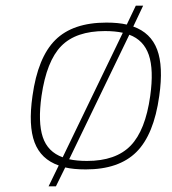

<svg xmlns="http://www.w3.org/2000/svg" viewBox="-20 -590 609 680"><path d="M357 -510Q399 -510 429 -503L461 -570H487L452 -496Q514 -474 536.5 -414.5Q559 -355 544 -250Q525 -113 463 -51.5Q401 10 284 10Q240 10 211 3L178 70H152L188 -4Q125 -26 102.5 -85.5Q80 -145 95 -250Q114 -387 176 -448.5Q238 -510 357 -510ZM127 -250Q114 -157 131.5 -104.5Q149 -52 202 -33L415 -474Q387 -480 352 -480Q249 -480 197 -427Q145 -374 127 -250ZM438 -467 225 -26Q252 -20 288 -20Q390 -20 442.5 -74Q495 -128 512 -250Q525 -343 507 -395.5Q489 -448 438 -467Z"/></svg>

Font: Fivo Sans Thin
Style: Regular
Weight: 250
Foundry: Alexander Slobzheninov
Version: 1.0